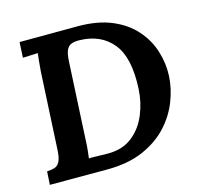

<svg xmlns="http://www.w3.org/2000/svg" viewBox="-102 -811 960 922"><g transform="rotate(-15 377.5 -350.5)"><path d="M361 -701Q460 -701 530 -671.5Q600 -642 644 -592Q688 -542 707 -480.5Q726 -419 723 -357Q720 -296 695.5 -233Q671 -170 622.5 -117.5Q574 -65 499 -32.5Q424 0 319 0H35L39 -66Q61 -67 77 -72Q93 -77 102.5 -95Q112 -113 114 -153L134 -536Q136 -563 138.5 -588Q141 -613 143 -626Q127 -625 103 -624.5Q79 -624 68 -623L72 -700ZM355 -634Q331 -635 314 -629.5Q297 -624 288 -606Q279 -588 277 -549L257 -164Q256 -137 253.5 -112Q251 -87 249 -74Q259 -75 276.5 -74.5Q294 -74 313 -73.5Q332 -73 344 -73Q417 -73 465 -111Q513 -149 538 -209.5Q563 -270 566 -336Q574 -489 516.5 -560Q459 -631 355 -634Z"/></g></svg>

Font: Lora
Style: Bold Italic
Weight: 700
Italic angle: -3°
Designer: Olga Karpushina, Alexei Vanyashin (Cyrillic)
Foundry: Cyreal
Version: Version 3.004